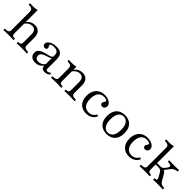

<svg xmlns="http://www.w3.org/2000/svg" viewBox="294 -1894 3167 3167"><g transform="rotate(45 1877.5 -310.0)"><path d="M337.1 0V-31.5Q375.8 -32.3 390.7 -44.8Q405.6 -57.3 405.6 -89.5V-272.6Q405.6 -329 383.5 -357.3Q361.3 -385.5 315.3 -385.5Q279 -385.5 246.8 -365.7Q214.5 -346 190.3 -308.1L191.9 -343.5Q213.7 -383.1 253.2 -404.8Q292.7 -426.6 340.3 -426.6Q407.3 -426.6 442.7 -385.1Q478.2 -343.5 478.2 -266.1V-89.5Q478.2 -57.3 499.2 -44.8Q520.2 -32.3 575 -31.5V0Q562.9 -0.8 540.7 -1.2Q518.5 -1.6 492.7 -2.4Q466.9 -3.2 441.9 -3.2Q411.3 -3.2 381.9 -2Q352.4 -0.8 337.1 0ZM25.8 0V-31.5Q80.6 -32.3 101.6 -44.8Q122.6 -57.3 122.6 -89.5V-520.2Q122.6 -558.9 101.2 -574.6Q79.8 -590.3 25.8 -591.1V-623.4Q41.1 -622.6 58.9 -621.8Q76.6 -621 95.2 -621Q123.4 -621 148.8 -623.8Q174.2 -626.6 195.2 -632.3V-89.5Q195.2 -57.3 210.1 -44.8Q225 -32.3 263.7 -31.5V0Q244.4 -0.8 215.7 -2Q187.1 -3.2 158.1 -3.2Q125 -3.2 88.7 -2Q52.4 -0.8 25.8 0Z M776.6 11.3Q719.4 11.3 685.9 -17.3Q652.4 -46 652.4 -95.2Q652.4 -133.9 671.8 -157.3Q691.1 -180.6 721.8 -194.4Q752.4 -208.1 786.3 -216.9Q820.2 -225.8 850.4 -233.1Q880.6 -240.3 900 -251.2Q919.4 -262.1 919.4 -280.6V-311.3Q919.4 -352.4 894 -373Q868.5 -393.5 818.5 -393.5Q783.9 -393.5 760.9 -384.7Q737.9 -375.8 737.9 -362.9Q737.9 -355.6 743.1 -346.8Q748.4 -337.9 754 -328.2Q759.7 -318.5 759.7 -306.5Q759.7 -291.1 748.4 -281.5Q737.1 -271.8 717.7 -271.8Q696 -271.8 682.3 -286.3Q668.5 -300.8 668.5 -323.4Q668.5 -352.4 691.9 -375.8Q715.3 -399.2 754.8 -412.9Q794.4 -426.6 842.7 -426.6Q893.5 -426.6 926.6 -411.3Q959.7 -396 975.8 -362.9Q991.9 -329.8 991.9 -278.2V-66.9Q991.9 -47.6 999.2 -38.3Q1006.5 -29 1021.8 -29Q1035.5 -29 1050.8 -35.9Q1066.1 -42.7 1081.5 -54L1096 -28.2Q1074.2 -8.9 1050.8 1.2Q1027.4 11.3 997.6 11.3Q918.5 11.3 919.4 -61.3Q893.5 -25.8 857.3 -7.3Q821 11.3 776.6 11.3ZM804.8 -36.3Q839.5 -36.3 868.5 -51.2Q897.6 -66.1 919.4 -96V-238.7Q909.7 -225 887.1 -216.1Q864.5 -207.3 837.9 -199.2Q811.3 -191.1 786.3 -180.2Q761.3 -169.4 745.2 -151.2Q729 -133.1 729 -103.2Q729 -71.8 748.8 -54Q768.5 -36.3 804.8 -36.3Z M1450 0V-31.5Q1488.7 -32.3 1503.2 -44.8Q1517.7 -57.3 1517.7 -89.5V-272.6Q1517.7 -329 1495.6 -357.3Q1473.4 -385.5 1428.2 -385.5Q1391.1 -385.5 1359.3 -365.7Q1327.4 -346 1303.2 -308.1L1304 -343.5Q1326.6 -383.1 1365.7 -404.8Q1404.8 -426.6 1453.2 -426.6Q1519.4 -426.6 1554.8 -385.1Q1590.3 -343.5 1590.3 -266.1V-89.5Q1590.3 -57.3 1611.7 -44.8Q1633.1 -32.3 1687.9 -31.5V0Q1675 -0.8 1652.8 -1.2Q1630.6 -1.6 1604.8 -2.4Q1579 -3.2 1554.8 -3.2Q1524.2 -3.2 1494.4 -2Q1464.5 -0.8 1450 0ZM1138.7 0V-31.5Q1193.5 -32.3 1214.5 -44.8Q1235.5 -57.3 1235.5 -89.5V-312.9Q1235.5 -351.6 1213.7 -366.9Q1191.9 -382.3 1138.7 -383.9V-415.3Q1153.2 -414.5 1170.6 -413.7Q1187.9 -412.9 1207.3 -412.9Q1235.5 -412.9 1260.9 -415.7Q1286.3 -418.5 1308.1 -424.2V-89.5Q1308.1 -57.3 1323 -44.8Q1337.9 -32.3 1376.6 -31.5V0Q1355.6 -0.8 1327.8 -2Q1300 -3.2 1270.2 -3.2Q1237.9 -3.2 1202 -2Q1166.1 -0.8 1138.7 0Z M1962.9 11.3Q1901.6 11.3 1856.9 -14.9Q1812.1 -41.1 1787.9 -89.9Q1763.7 -138.7 1763.7 -204.8Q1763.7 -272.6 1788.7 -322.6Q1813.7 -372.6 1860.1 -399.6Q1906.5 -426.6 1969.4 -426.6Q2016.1 -426.6 2052.4 -412.9Q2088.7 -399.2 2109.7 -375.4Q2130.6 -351.6 2130.6 -321Q2130.6 -293.5 2113.7 -275.8Q2096.8 -258.1 2071.8 -258.1Q2050.8 -258.1 2038.7 -269Q2026.6 -279.8 2026.6 -297.6Q2026.6 -312.1 2033.5 -323.4Q2040.3 -334.7 2047.2 -344.8Q2054 -354.8 2054 -364.5Q2054 -378.2 2034.7 -386.7Q2015.3 -395.2 1983.9 -395.2Q1915.3 -395.2 1878.6 -348.4Q1841.9 -301.6 1841.9 -212.9Q1841.9 -125 1877.4 -78.2Q1912.9 -31.5 1980.6 -31.5Q2022.6 -31.5 2055.2 -51.6Q2087.9 -71.8 2109.7 -112.9L2137.1 -93.5Q2114.5 -43.5 2069.4 -16.1Q2024.2 11.3 1962.9 11.3Z M2441.1 11.3Q2383.9 11.3 2337.9 -12.1Q2291.9 -35.5 2265.3 -83.5Q2238.7 -131.5 2238.7 -207.3Q2238.7 -283.1 2265.3 -331.5Q2291.9 -379.8 2337.9 -403.2Q2383.9 -426.6 2441.1 -426.6Q2499.2 -426.6 2544.4 -403.2Q2589.5 -379.8 2616.5 -331.5Q2643.5 -283.1 2643.5 -207.3Q2643.5 -132.3 2616.5 -83.9Q2589.5 -35.5 2544.4 -12.1Q2499.2 11.3 2441.1 11.3ZM2441.1 -20.2Q2495.2 -20.2 2530.2 -65.3Q2565.3 -110.5 2565.3 -207.3Q2565.3 -304 2530.2 -349.6Q2495.2 -395.2 2441.1 -395.2Q2386.3 -395.2 2351.6 -349.6Q2316.9 -304 2316.9 -207.3Q2316.9 -110.5 2351.6 -65.3Q2386.3 -20.2 2441.1 -20.2Z M2962.9 11.3Q2901.6 11.3 2856.9 -14.9Q2812.1 -41.1 2787.9 -89.9Q2763.7 -138.7 2763.7 -204.8Q2763.7 -272.6 2788.7 -322.6Q2813.7 -372.6 2860.1 -399.6Q2906.5 -426.6 2969.4 -426.6Q3016.1 -426.6 3052.4 -412.9Q3088.7 -399.2 3109.7 -375.4Q3130.6 -351.6 3130.6 -321Q3130.6 -293.5 3113.7 -275.8Q3096.8 -258.1 3071.8 -258.1Q3050.8 -258.1 3038.7 -269Q3026.6 -279.8 3026.6 -297.6Q3026.6 -312.1 3033.5 -323.4Q3040.3 -334.7 3047.2 -344.8Q3054 -354.8 3054 -364.5Q3054 -378.2 3034.7 -386.7Q3015.3 -395.2 2983.9 -395.2Q2915.3 -395.2 2878.6 -348.4Q2841.9 -301.6 2841.9 -212.9Q2841.9 -125 2877.4 -78.2Q2912.9 -31.5 2980.6 -31.5Q3022.6 -31.5 3055.2 -51.6Q3087.9 -71.8 3109.7 -112.9L3137.1 -93.5Q3114.5 -43.5 3069.4 -16.1Q3024.2 11.3 2962.9 11.3Z M3202.4 0V-31.5Q3258.1 -33.1 3278.6 -45.6Q3299.2 -58.1 3299.2 -89.5V-521Q3299.2 -559.7 3277.8 -575Q3256.5 -590.3 3202.4 -591.9V-623.4Q3217.7 -622.6 3235.5 -621.8Q3253.2 -621 3271.8 -621Q3326.6 -621 3371.8 -632.3V-89.5Q3371.8 -58.1 3386.3 -45.6Q3400.8 -33.1 3440.3 -31.5V0Q3423.4 -0.8 3394 -2Q3364.5 -3.2 3334.7 -3.2Q3299.2 -3.2 3261.3 -2Q3223.4 -0.8 3202.4 0ZM3517.7 0V-31.5Q3555.6 -35.5 3564.5 -45.6Q3573.4 -55.6 3559.7 -80.6L3521 -151.6Q3504 -183.9 3484.7 -196Q3465.3 -208.1 3432.3 -208.1H3358.9V-239.5H3441.1Q3468.5 -239.5 3486.3 -247.6Q3504 -255.6 3520.2 -276.6L3542.7 -306.5Q3556.5 -324.2 3560.1 -337.9Q3563.7 -351.6 3556.5 -361.3Q3549.2 -371 3530.2 -376.2Q3511.3 -381.5 3479.8 -383.1V-414.5Q3500.8 -413.7 3531.9 -412.9Q3562.9 -412.1 3600.8 -412.1Q3624.2 -412.1 3644 -412.5Q3663.7 -412.9 3680.2 -413.3Q3696.8 -413.7 3710.5 -414.5V-383.1Q3679 -378.2 3657.7 -370.2Q3636.3 -362.1 3620.6 -348.8Q3604.8 -335.5 3587.9 -312.9L3521 -225L3501.6 -244.4Q3523.4 -241.1 3538.3 -233.5Q3553.2 -225.8 3566.5 -209.7Q3579.8 -193.5 3595.2 -165.3L3631.5 -99.2Q3646 -73.4 3660.5 -59.3Q3675 -45.2 3695.2 -39.5Q3715.3 -33.9 3746.8 -31.5V0Q3716.9 -0.8 3696.4 -1.2Q3675.8 -1.6 3660.5 -2Q3645.2 -2.4 3630.6 -2.4Q3607.3 -2.4 3583.9 -2Q3560.5 -1.6 3517.7 0Z"/></g></svg>

Font: Playfair 12pt Light
Style: Regular
Weight: 300
Designer: Claus Eggers Sørensen
Foundry: Claus Eggers Sørensen
Version: Version 2.000;gftools[0.9.28]